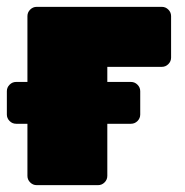

<svg xmlns="http://www.w3.org/2000/svg" viewBox="-35 -540 539 560"><path d="M72 0Q61 0 53 -8Q45 -16 45 -27V-493Q45 -504 53 -512Q61 -520 72 -520H437Q448 -520 456 -512Q464 -504 464 -493V-372Q464 -361 456 -353Q448 -345 437 -345H278V-27Q278 -16 270 -8Q262 0 251 0ZM12 -179Q1 -179 -7 -187Q-15 -195 -15 -206V-274Q-15 -285 -7 -293Q1 -301 12 -301H347Q358 -301 366 -293Q374 -285 374 -274V-206Q374 -195 366 -187Q358 -179 347 -179Z"/></svg>

Font: Rubik Light Black
Style: Regular
Weight: 900
Version: Version 2.104